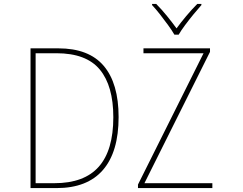

<svg xmlns="http://www.w3.org/2000/svg" viewBox="-20 -961 1240 981"><path d="M871 -784Q859 -805 839 -832.5Q819 -860 797.5 -887.5Q776 -915 757 -935V-941H778Q806 -913 833.5 -879Q861 -845 882 -816Q903 -845 931.5 -879Q960 -913 988 -941H1009V-935Q991 -915 968.5 -887.5Q946 -860 925.5 -832.5Q905 -805 893 -784ZM136 0V-714H278Q434 -714 510 -624.5Q586 -535 586 -363Q586 -185 506 -92.5Q426 0 269 0ZM258 -25Q410 -25 484.5 -109Q559 -193 559 -362Q559 -522 490 -605.5Q421 -689 268 -689H162V-25ZM685 0V-18L1020 -689H713V-714H1053V-696L718 -25H1065V0Z"/></svg>

Font: Noto Sans Mono Thin
Style: Regular
Weight: 100
Designer: Monotype Design Team
Foundry: Monotype Imaging Inc.
Version: Version 2.014